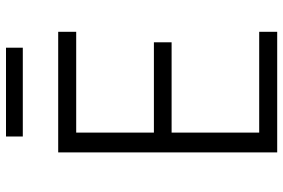

<svg xmlns="http://www.w3.org/2000/svg" viewBox="-172 -772 944 640"><g transform="rotate(-90 300.0 -452.0)"><path d="M112 0V-730H514V-670H178V-411H479V-352H178V-60H514V0ZM165 -848V-904H461V-848Z"/></g></svg>

Font: JetBrains Mono NL ExtraLight
Style: Regular
Weight: 200
Designer: Philipp Nurullin, Konstantin Bulenkov
Foundry: JetBrains
Version: Version 2.304; ttfautohint (v1.8.4.7-5d5b)